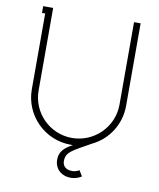

<svg xmlns="http://www.w3.org/2000/svg" viewBox="-93 -751 828 1003"><g transform="rotate(10 321.0 -250.0)"><path d="M301 99C301 50 335 38 430 -16C514 -56 571 -142 571 -241V-679H536V-241C536 -123 439 -27 321 -27C203 -27 107 -123 107 -241V-679H54V-643H71V-241C71 -103 183 9 321 9H333C292 31 265 53 265 99C265 142 297 179 352 179C374 179 394 171 408 162L390 132C380 138 367 143 352 143C311 143 301 117 301 99Z"/></g></svg>

Font: Rawengulk
Style: Regular
Weight: 400
Version: Version 0.9